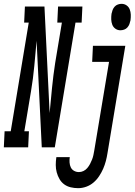

<svg xmlns="http://www.w3.org/2000/svg" viewBox="-81 -769 703 1002"><path d="M-61 0 -57 -84H-25L69 -651H45L49 -735H151L178 -179Q184 -245 190.5 -310.5Q197 -376 207 -441L242 -651H218L222 -735H349L345 -651H313L205 0H137L110 -556Q104 -490 98 -424.5Q92 -359 81 -294L46 -84H70L66 0ZM547 -611Q533 -611 521.5 -619Q510 -627 505 -640Q500 -653 499.5 -667.5Q499 -682 501 -697Q503 -707 506.5 -716.5Q510 -726 517 -734Q524 -742 534 -745.5Q544 -749 553 -749Q568 -749 579.5 -741Q591 -733 596 -720Q601 -707 601.5 -692.5Q602 -678 600 -663Q598 -653 594.5 -643.5Q591 -634 584 -626Q577 -618 567 -614.5Q557 -611 547 -611ZM327 213Q307 213 288 208.5Q269 204 254 193Q239 182 229.5 165.5Q220 149 215 130.5Q210 112 210 92Q210 72 213 52Q213 52 213 51.5Q213 51 213 51H283Q283 51 283 51.5Q283 52 283 52Q281 65 282 79Q283 93 288.5 104.5Q294 116 305.5 122.5Q317 129 331 129Q343 129 354.5 123.5Q366 118 374.5 108Q383 98 389 86.5Q395 75 399.5 63.5Q404 52 406.5 40Q409 28 411 16L488 -446H400L404 -530H573L480 30Q477 50 471.5 71Q466 92 457.5 111.5Q449 131 436.5 150Q424 169 407 183.5Q390 198 369 205.5Q348 213 327 213Z"/></svg>

Font: Iosevka Curly Slab MdEx
Style: Italic
Weight: 500
Width: 7
Italic angle: -9°
Monospace: yes
Designer: Belleve Invis
Foundry: Belleve Invis
Version: Version 11.0.0; ttfautohint (v1.8.3)